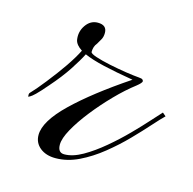

<svg xmlns="http://www.w3.org/2000/svg" viewBox="-69 -461 535 532"><g transform="rotate(15 199.0 -195.5)"><path d="M132.8 1Q105.5 1 88.4 -12.9Q71.3 -26.9 71.3 -49.3Q71.3 -88.4 128.4 -143.6Q185.5 -198.7 283.2 -264.2Q233.4 -272.5 197.5 -280.8Q161.6 -289.1 140.1 -298.8Q130.4 -279.3 111.8 -251Q93.3 -222.7 64.5 -189.9Q44.9 -167 35.2 -157.7Q25.4 -148.4 21.7 -146.7Q18.1 -145 17.6 -144Q16.1 -143.6 15.9 -147Q15.6 -150.4 16.1 -152.3Q16.1 -154.3 23.4 -161.6Q30.8 -168.9 54.2 -198.2Q78.6 -229 97.7 -256.8Q116.7 -284.7 127 -305.7Q109.4 -316.9 106.4 -330.6Q102.5 -354 115.7 -373Q128.9 -392.1 149.9 -392.1Q175.8 -392.1 175.8 -369.6Q175.8 -358.4 171.4 -350.6Q167 -342.8 162.6 -335.4Q153.8 -325.2 153.8 -309.6Q153.8 -304.7 170.7 -299.1Q187.5 -293.5 212.2 -288.3Q236.8 -283.2 260.7 -279.5Q284.7 -275.9 298.3 -274.9Q307.6 -274.4 309.8 -271.7Q312 -269 312 -267.6Q312 -262.7 297.9 -251.5Q271 -231 242.7 -201.9Q214.4 -172.9 189.9 -141.8Q165.5 -110.8 150.4 -83.5Q135.3 -56.2 135.3 -38.6Q135.3 -15.6 153.8 -15.6Q177.7 -15.6 206.1 -31.7Q234.4 -47.9 263.4 -72.3Q292.5 -96.7 318.1 -122.8Q343.8 -148.9 362.3 -169.7Q380.9 -190.4 388.2 -198.2L397.9 -189.9Q387.2 -179.7 367.4 -157.5Q347.7 -135.3 321.3 -108.2Q294.9 -81.1 263.9 -56.2Q232.9 -31.2 199.7 -15.1Q166.5 1 132.8 1Z"/></g></svg>

Font: Pinyon Script
Style: Regular
Weight: 400
Designer: Nicole Fally, Eben Sorkin
Foundry: Sorkin Type Co.
Version: Version 1.008; ttfautohint (v1.8.4.7-5d5b)